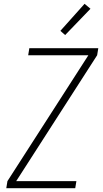

<svg xmlns="http://www.w3.org/2000/svg" viewBox="-20 -988 540 1008"><path d="M13 0 19 -37 444 -698H128L134 -735H496L490 -698L65 -37H381L375 0ZM322 -804 297 -826 424 -968 455 -942Z"/></svg>

Font: Iosevka Extralight
Style: Italic
Weight: 200
Italic angle: -9°
Monospace: yes
Designer: Belleve Invis
Foundry: Belleve Invis
Version: Version 32.5.0; ttfautohint (v1.8.4)